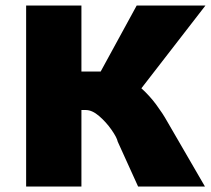

<svg xmlns="http://www.w3.org/2000/svg" viewBox="-20 -678 767 698"><path d="M587 -238 725 0H482L408 -163Q405 -178 385.5 -206Q366 -234 340.5 -256Q315 -278 292 -278H276V0H75V-658H276V-418H346L477 -658H727L494 -357Q524 -330 548 -297.5Q572 -265 587 -238Z"/></svg>

Font: Ysabeau Heavy
Style: Regular
Weight: 800
Designer: Christian Thalmann (Catharsis Fonts)
Version: Version 0.003